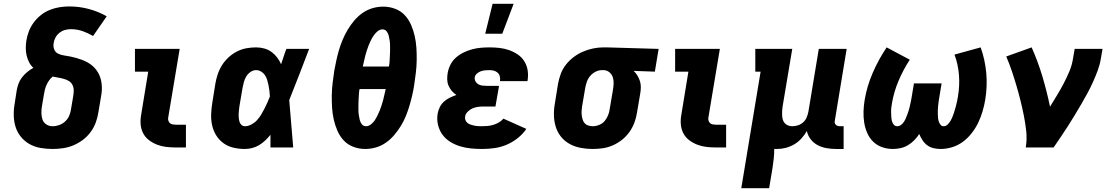

<svg xmlns="http://www.w3.org/2000/svg" viewBox="-20 -778 5890 1013"><path d="M257 8Q225 8 193.5 2.5Q162 -3 135.5 -18Q109 -33 90 -56.5Q71 -80 62 -109Q53 -138 52.5 -170.5Q52 -203 58 -235L68 -300Q71 -318 77.5 -336Q84 -354 96 -369.5Q108 -385 123.5 -398Q139 -411 156 -420Q142 -433 133.5 -449.5Q125 -466 120.5 -485Q116 -504 116 -523.5Q116 -543 119 -563Q123 -589 132.5 -613.5Q142 -638 158.5 -660Q175 -682 196.5 -699Q218 -716 243.5 -726Q269 -736 294.5 -740Q320 -744 345 -744Q399 -744 449 -730.5Q499 -717 543 -692L471 -588Q446 -603 416.5 -613.5Q387 -624 354 -624Q339 -624 323.5 -620Q308 -616 294.5 -605.5Q281 -595 273 -580.5Q265 -566 263 -550Q260 -533 266 -517.5Q272 -502 286.5 -495Q301 -488 317.5 -485.5Q334 -483 350 -480Q366 -477 381.5 -472.5Q397 -468 412 -462.5Q427 -457 441.5 -449Q456 -441 467.5 -431Q479 -421 488.5 -408.5Q498 -396 504.5 -381Q511 -366 514 -350Q517 -334 517.5 -317.5Q518 -301 515.5 -284Q513 -267 510 -250L499 -185Q495 -158 485 -131Q475 -104 457.5 -80.5Q440 -57 416.5 -39.5Q393 -22 366.5 -11Q340 0 312 4Q284 8 257 8ZM257 -112Q275 -112 293 -118.5Q311 -125 325 -138.5Q339 -152 346 -169.5Q353 -187 355 -204L366 -269Q369 -285 369 -300.5Q369 -316 362.5 -329.5Q356 -343 343.5 -350.5Q331 -358 316.5 -362Q302 -366 287 -368.5Q272 -371 258 -374Q247 -365 239 -353.5Q231 -342 225.5 -330Q220 -318 217 -305.5Q214 -293 212 -281L201 -216Q198 -198 198.5 -180Q199 -162 204.5 -146.5Q210 -131 224.5 -121.5Q239 -112 257 -112Z M907 0Q881 0 856 -3Q831 -6 808 -15Q785 -24 765.5 -39Q746 -54 735 -75.5Q724 -97 722 -122.5Q720 -148 725 -174L762 -400H692V-520H928L867 -155Q866 -147 869 -139.5Q872 -132 877.5 -127.5Q883 -123 891.5 -121.5Q900 -120 908 -120H961V0Z M1272 8Q1242 8 1213 1.5Q1184 -5 1160.5 -21.5Q1137 -38 1121.5 -62.5Q1106 -87 1099.5 -115.5Q1093 -144 1094 -174.5Q1095 -205 1100 -235L1116 -335Q1120 -360 1128.5 -385.5Q1137 -411 1151 -433.5Q1165 -456 1185.5 -475Q1206 -494 1230.5 -506.5Q1255 -519 1280.5 -523.5Q1306 -528 1331 -528Q1354 -528 1375 -522Q1396 -516 1412.5 -504Q1429 -492 1442 -475Q1455 -458 1463 -439Q1470 -459 1476.5 -479.5Q1483 -500 1491 -520H1611Q1585 -452 1559 -384.5Q1533 -317 1506 -250Q1512 -187 1516.5 -124.5Q1521 -62 1527 0H1407Q1407 -17 1407 -33.5Q1407 -50 1407 -67Q1394 -51 1379.5 -37Q1365 -23 1347.5 -12.5Q1330 -2 1310.5 3Q1291 8 1272 8ZM1273 -112Q1289 -112 1306 -121Q1323 -130 1335.5 -143.5Q1348 -157 1357.5 -172.5Q1367 -188 1375 -204Q1383 -220 1390.5 -236.5Q1398 -253 1404 -269Q1403 -284 1401.5 -298.5Q1400 -313 1397 -327Q1394 -341 1390 -355Q1386 -369 1378.5 -380.5Q1371 -392 1358.5 -400Q1346 -408 1331 -408Q1316 -408 1302 -398.5Q1288 -389 1279.5 -375Q1271 -361 1267 -346Q1263 -331 1260 -316L1243 -216Q1242 -205 1240.5 -194.5Q1239 -184 1239 -174Q1239 -164 1240 -154Q1241 -144 1244 -134.5Q1247 -125 1254.5 -118.5Q1262 -112 1273 -112Z M1907 8Q1874 8 1844 -3.5Q1814 -15 1793.5 -37Q1773 -59 1760.5 -87.5Q1748 -116 1741 -147Q1734 -178 1732 -210Q1730 -242 1730.5 -275Q1731 -308 1735 -341Q1739 -374 1744 -407Q1749 -434 1755 -461.5Q1761 -489 1769 -516Q1777 -543 1788.5 -570Q1800 -597 1815 -622Q1830 -647 1849.5 -670Q1869 -693 1893.5 -710Q1918 -727 1946 -735Q1974 -743 2002 -743Q2035 -743 2065 -731.5Q2095 -720 2115.5 -698Q2136 -676 2148.5 -647.5Q2161 -619 2168 -588Q2175 -557 2177 -525Q2179 -493 2178.5 -460Q2178 -427 2174 -394Q2170 -361 2165 -328Q2161 -301 2154.5 -273.5Q2148 -246 2140 -219Q2132 -192 2121 -165Q2110 -138 2094.5 -113Q2079 -88 2059.5 -65Q2040 -42 2015.5 -25Q1991 -8 1963 0Q1935 8 1907 8ZM1894 -427H2032Q2035 -441 2035.5 -455Q2036 -469 2037 -482.5Q2038 -496 2038 -509.5Q2038 -523 2038 -536.5Q2038 -550 2036 -563.5Q2034 -577 2031 -589.5Q2028 -602 2020 -612.5Q2012 -623 1998 -623Q1984 -623 1972 -613Q1960 -603 1951.5 -590.5Q1943 -578 1936.5 -564.5Q1930 -551 1924.5 -537.5Q1919 -524 1915 -510.5Q1911 -497 1907 -483Q1903 -469 1900.5 -455Q1898 -441 1894 -427ZM1911 -112Q1925 -112 1937.5 -122Q1950 -132 1958 -144.5Q1966 -157 1972.5 -170.5Q1979 -184 1984.5 -197.5Q1990 -211 1994 -224.5Q1998 -238 2002 -252Q2006 -266 2008.5 -280Q2011 -294 2015 -308H1877Q1874 -294 1873.5 -280Q1873 -266 1872 -252.5Q1871 -239 1871 -225.5Q1871 -212 1871 -198.5Q1871 -185 1873 -171.5Q1875 -158 1878 -145.5Q1881 -133 1889 -122.5Q1897 -112 1911 -112Z M2524 8Q2493 8 2463.5 5Q2434 2 2406.5 -6.5Q2379 -15 2355 -30Q2331 -45 2314.5 -67.5Q2298 -90 2291 -119Q2284 -148 2289 -178Q2292 -196 2300.5 -213Q2309 -230 2323 -242.5Q2337 -255 2354 -263Q2371 -271 2388 -277Q2374 -286 2363.5 -298.5Q2353 -311 2346.5 -326Q2340 -341 2339.5 -358.5Q2339 -376 2342 -393Q2346 -416 2357 -437.5Q2368 -459 2386.5 -475Q2405 -491 2427 -501.5Q2449 -512 2471.5 -518Q2494 -524 2517 -526Q2540 -528 2563 -528Q2590 -528 2616 -525Q2642 -522 2666 -513.5Q2690 -505 2711 -491Q2732 -477 2745.5 -456Q2759 -435 2763.5 -409.5Q2768 -384 2764 -357L2763 -350H2618V-353Q2620 -364 2617 -375.5Q2614 -387 2605.5 -394.5Q2597 -402 2586 -405Q2575 -408 2563 -408Q2551 -408 2540 -407Q2529 -406 2518 -402.5Q2507 -399 2497 -390.5Q2487 -382 2485 -371Q2483 -359 2488.5 -349Q2494 -339 2503.5 -333.5Q2513 -328 2524.5 -326.5Q2536 -325 2548 -325H2613L2594 -216H2529Q2515 -216 2500.5 -214Q2486 -212 2472.5 -206Q2459 -200 2447.5 -188.5Q2436 -177 2434 -163Q2432 -153 2436 -143.5Q2440 -134 2447.5 -128.5Q2455 -123 2464.5 -120Q2474 -117 2483.5 -115Q2493 -113 2503.5 -112.5Q2514 -112 2524 -112Q2539 -112 2554 -113.5Q2569 -115 2583.5 -119.5Q2598 -124 2612 -132Q2626 -140 2636 -152L2757 -98Q2738 -70 2710.5 -48.5Q2683 -27 2652 -14Q2621 -1 2588 3.5Q2555 8 2524 8ZM2540 -600 2579 -758H2690L2630 -600Z M3107 8Q3074 8 3043 2Q3012 -4 2985.5 -18.5Q2959 -33 2940 -56.5Q2921 -80 2912 -109.5Q2903 -139 2902.5 -171Q2902 -203 2908 -235L2924 -335Q2929 -362 2938.5 -388Q2948 -414 2966 -437Q2984 -460 3007.5 -477.5Q3031 -495 3057 -506Q3083 -517 3110 -522.5Q3137 -528 3164 -528H3181L3455 -520L3435 -400L3323 -404Q3335 -393 3343 -379.5Q3351 -366 3356 -351Q3361 -336 3361 -319Q3361 -302 3358 -285L3341 -185Q3337 -158 3327.5 -132Q3318 -106 3301.5 -82.5Q3285 -59 3262.5 -41Q3240 -23 3214 -11.5Q3188 0 3161 4Q3134 8 3107 8ZM3108 -112Q3124 -112 3141.5 -119Q3159 -126 3170.5 -140Q3182 -154 3188.5 -170.5Q3195 -187 3197 -204L3214 -304Q3217 -321 3217.5 -338.5Q3218 -356 3213 -371Q3208 -386 3195.5 -396.5Q3183 -407 3166 -408H3156Q3139 -408 3123 -400Q3107 -392 3095 -378.5Q3083 -365 3077 -348.5Q3071 -332 3068 -316L3051 -216Q3049 -204 3048.5 -192Q3048 -180 3049.5 -168.5Q3051 -157 3054.5 -146Q3058 -135 3065.5 -127Q3073 -119 3084.5 -115.5Q3096 -112 3108 -112Z M3757 0Q3731 0 3706 -3Q3681 -6 3658 -15Q3635 -24 3615.5 -39Q3596 -54 3585 -75.5Q3574 -97 3572 -122.5Q3570 -148 3575 -174L3612 -400H3542V-520H3778L3717 -155Q3716 -147 3719 -139.5Q3722 -132 3727.5 -127.5Q3733 -123 3741.5 -121.5Q3750 -120 3758 -120H3811V0Z M3891 215 3993 -400H3965V-520H4160L4109 -216Q4107 -204 4106.5 -192.5Q4106 -181 4106.5 -169.5Q4107 -158 4110 -147Q4113 -136 4120.5 -128Q4128 -120 4138 -116Q4148 -112 4160 -112Q4175 -112 4190.5 -117Q4206 -122 4218 -133Q4230 -144 4236 -158.5Q4242 -173 4245 -188L4300 -520H4447L4385 -144Q4383 -137 4384 -131Q4385 -125 4389 -120.5Q4393 -116 4399 -114Q4405 -112 4411 -112H4431V8H4391Q4365 8 4340 3.5Q4315 -1 4293.5 -12.5Q4272 -24 4257 -43.5Q4242 -63 4237 -87Q4225 -66 4208.5 -47.5Q4192 -29 4170.5 -16.5Q4149 -4 4126 2Q4103 8 4080 8Q4076 8 4072 8Q4068 8 4065 7Q4065 32 4062.5 57Q4060 82 4056 107L4038 215Z M4943 8Q4923 8 4904.5 3.5Q4886 -1 4871.5 -12Q4857 -23 4847 -38.5Q4837 -54 4830 -71Q4819 -54 4804 -38.5Q4789 -23 4770.5 -12Q4752 -1 4731.5 3.5Q4711 8 4691 8Q4661 8 4634 -1.5Q4607 -11 4587 -30.5Q4567 -50 4555.5 -76.5Q4544 -103 4539.5 -131.5Q4535 -160 4536 -190.5Q4537 -221 4542 -251Q4554 -323 4584.5 -393.5Q4615 -464 4658 -528L4780 -463Q4745 -409 4720.5 -351Q4696 -293 4686 -233Q4684 -221 4682.5 -209.5Q4681 -198 4681.5 -186Q4682 -174 4682.5 -162.5Q4683 -151 4685.5 -140.5Q4688 -130 4695 -121Q4702 -112 4714 -112Q4725 -112 4734.5 -119.5Q4744 -127 4750 -136.5Q4756 -146 4760 -156Q4764 -166 4768 -176.5Q4772 -187 4775 -197.5Q4778 -208 4780.5 -218.5Q4783 -229 4785 -239.5Q4787 -250 4789 -260L4802 -338H4948L4935 -260Q4933 -250 4932 -239.5Q4931 -229 4929.5 -218.5Q4928 -208 4928 -197.5Q4928 -187 4928 -177Q4928 -167 4929 -156.5Q4930 -146 4933 -137Q4936 -128 4942 -120Q4948 -112 4959 -112Q4970 -112 4979 -120.5Q4988 -129 4994 -139Q5000 -149 5004.5 -159.5Q5009 -170 5012.5 -181Q5016 -192 5019 -202.5Q5022 -213 5025 -224Q5028 -235 5030 -246Q5032 -257 5034 -268Q5044 -326 5039.5 -382.5Q5035 -439 5016 -490L5154 -528Q5177 -464 5183.5 -393.5Q5190 -323 5178 -251Q5173 -221 5164 -190.5Q5155 -160 5141.5 -131.5Q5128 -103 5107.5 -76.5Q5087 -50 5061 -30.5Q5035 -11 5004 -1.5Q4973 8 4943 8Z M5392 0Q5399 -43 5394.5 -85Q5390 -127 5382 -167.5Q5374 -208 5364 -248Q5354 -288 5342.5 -327Q5331 -366 5318 -404.5Q5305 -443 5289 -480L5423 -528Q5456 -454 5479.5 -375.5Q5503 -297 5520 -215Q5539 -246 5557.5 -276.5Q5576 -307 5592.5 -338.5Q5609 -370 5622.5 -402.5Q5636 -435 5641 -468L5650 -520H5797L5788 -468Q5783 -437 5771.5 -406Q5760 -375 5746.5 -345Q5733 -315 5717 -285.5Q5701 -256 5684 -227Q5667 -198 5649.5 -169Q5632 -140 5614 -112Q5596 -84 5577 -56Q5558 -28 5539 0Z"/></svg>

Font: Iosevka Etoile Heavy
Style: Italic
Weight: 900
Italic angle: -9°
Designer: Belleve Invis
Foundry: Belleve Invis
Version: Version 22.1.2; ttfautohint (v1.8.4)